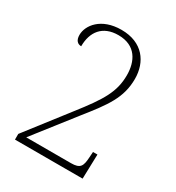

<svg xmlns="http://www.w3.org/2000/svg" viewBox="-174 -831 859 937"><g transform="rotate(30 255.5 -362.0)"><path d="M53 0H434L438 -138H413L411 -108C408 -56 400 -37 347 -37H95L271 -262C362 -376 412 -443 412 -549C412 -644 356 -724 236 -724C122 -724 70 -654 70 -600C70 -569 85 -556 105 -556C105 -637 147 -694 236 -694C335 -694 369 -622 369 -545C369 -451 330 -388 232 -263L53 -32Z"/></g></svg>

Font: Noto Serif Devanagari SemiCondensed ExtraLight
Style: Regular
Weight: 200
Width: 4
Designer: Universal Thirst, Indian Type Foundry and the Monotype Design Team
Foundry: Monotype Imaging Inc.
Version: Version 2.004